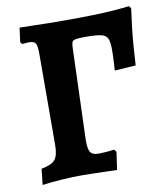

<svg xmlns="http://www.w3.org/2000/svg" viewBox="-77 -718 678 792"><g transform="rotate(-10 262.0 -321.5)"><path d="M37.7 11.1 45.1 -55.6Q88 -63.3 102.6 -81.2Q117.2 -99.2 117.2 -142.6L118.2 -524.2Q118.2 -556.7 112.1 -567.4Q106 -578.2 85.7 -578.2Q80.7 -578.2 72.7 -577.7Q64.7 -577.2 55.3 -576.2L48.8 -584.7L56.7 -644.5Q80 -644.5 111.9 -643.5Q143.8 -642.5 177.7 -642Q211.6 -641.5 239 -641.5Q305.4 -641.5 358 -642.7Q410.6 -644 450.1 -647Q489.7 -650 516.4 -653.5L523.9 -643Q518.8 -606.8 514 -566.4Q509.3 -526 506.3 -485.5Q503.3 -445.1 501.3 -407.8L412.7 -402Q414.2 -420.6 414.9 -436.3Q415.6 -451.9 416.1 -465.1Q416.5 -478.3 416.5 -490Q416.5 -520.6 410 -535.6Q403.4 -550.5 382.4 -555.2Q361.5 -559.9 318.1 -559.9Q291.1 -559.9 278.4 -557.9Q265.8 -555.9 262.2 -549.1Q258.7 -542.2 258.1 -526.4L245 -138.2Q245 -101.8 253.8 -88.9Q262.6 -76 288.1 -76Q299.6 -76 318.6 -77.5Q337.7 -78.9 353.3 -81.3L361.6 -71L350.8 3.5Q321.4 2.5 292.3 1.8Q263.3 1 239.3 0.5Q215.3 0 199.6 0Q168.1 0 123.3 2.8Q78.6 5.5 37.7 11.1Z"/></g></svg>

Font: Alegreya
Style: Regular
Weight: 400
Designer: Juan Pablo del Peral
Foundry: Huerta Tipografica
Version: Version 2.009